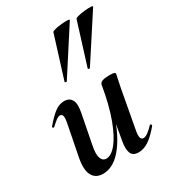

<svg xmlns="http://www.w3.org/2000/svg" viewBox="-181 -835 858 949"><g transform="rotate(-30 248.5 -360.0)"><path d="M127 13Q85 13 67.5 -19.5Q50 -52 63 -119L98 -297Q103 -326 98.5 -335Q94 -344 85 -344Q75 -344 62 -334Q49 -324 33 -309Q29 -305 25 -309Q21 -313 25 -317Q57 -355 83 -375Q109 -395 138 -395Q168 -395 180.5 -372Q193 -349 182 -297L151 -138Q141 -90 149 -67Q157 -44 178 -44Q207 -44 237.5 -82Q268 -120 295 -193.5Q322 -267 340 -374L358 -373Q339 -255 304 -168Q269 -81 224 -34Q179 13 127 13ZM332 9Q300 9 290.5 -13.5Q281 -36 288 -77L340 -374Q345 -394 396 -394Q416 -394 422.5 -391Q429 -388 429 -386Q429 -382 424 -360Q419 -338 414 -312L373 -89Q364 -40 388 -40Q398 -40 412.5 -50Q427 -60 446 -80Q449 -84 453 -79.5Q457 -75 454 -71Q418 -28 389.5 -9.5Q361 9 332 9ZM199 -473Q197 -470 192 -472Q187 -474 188 -476L263 -716Q264 -721 280.5 -725Q297 -729 317.5 -731Q338 -733 352 -732.5Q366 -732 363 -727ZM331 -473Q329 -470 324 -472Q319 -474 320 -476L395 -716Q397 -721 413.5 -725Q430 -729 450 -731Q470 -733 484.5 -732.5Q499 -732 496 -727Z"/></g></svg>

Font: Cormorant Garamond Light
Style: Italic
Weight: 300
Italic angle: -10°
Designer: Christian Thalmann (Catharsis Fonts)
Foundry: Catharsis Fonts
Version: Version 4.001